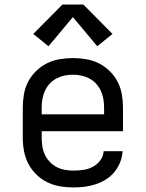

<svg xmlns="http://www.w3.org/2000/svg" viewBox="-20 -815 640 843"><path d="M302 8Q272 8 243 3Q214 -2 187.5 -15Q161 -28 139.5 -49Q118 -70 104.5 -96Q91 -122 85.5 -151Q80 -180 80 -210V-342Q80 -371 85 -400.5Q90 -430 103.5 -456Q117 -482 138.5 -503Q160 -524 186 -537Q212 -550 241.5 -555Q271 -560 300 -560Q329 -560 358.5 -555Q388 -550 414 -537Q440 -524 461.5 -503Q483 -482 496.5 -456Q510 -430 515 -400.5Q520 -371 520 -342V-239H163V-210Q163 -191 166 -172Q169 -153 177 -136Q185 -119 198 -105Q211 -91 228 -82Q245 -73 264 -69.5Q283 -66 302 -66Q324 -66 345.5 -69Q367 -72 386.5 -82Q406 -92 420 -110.5Q434 -129 435 -151H518Q517 -126 507.5 -102.5Q498 -79 482 -59.5Q466 -40 445 -27Q424 -14 400 -6Q376 2 351.5 5Q327 8 302 8ZM163 -313H437V-342Q437 -361 434 -379.5Q431 -398 423 -415.5Q415 -433 402.5 -447Q390 -461 373 -470Q356 -479 337.5 -483Q319 -487 300 -487Q281 -487 262.5 -483Q244 -479 227 -470Q210 -461 197.5 -447Q185 -433 177 -415.5Q169 -398 166 -379.5Q163 -361 163 -342ZM193 -612 126 -666 254 -795H346L474 -666L407 -612L300 -740Z"/></svg>

Font: Monocode
Style: Regular
Weight: 400
Designer: Belleve Invis
Foundry: Belleve Invis
Version: Version 16.1.0; ttfautohint (v1.8.4)